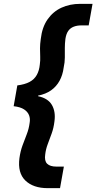

<svg xmlns="http://www.w3.org/2000/svg" viewBox="-20 -816 501 998"><path d="M228 162Q153 162 112 122.5Q71 83 81 6Q86 -30 97 -60Q108 -90 119 -118Q130 -146 134 -177Q138 -199 131 -217Q124 -235 105 -247.5Q86 -260 51 -264L70 -372Q109 -377 133.5 -390Q158 -403 171 -426Q184 -449 187 -481Q190 -501 189 -521.5Q188 -542 188 -564.5Q188 -587 192 -614Q199 -675 227.5 -715.5Q256 -756 299.5 -776Q343 -796 397 -796H461L441 -684H403Q380 -684 362.5 -677Q345 -670 334.5 -655Q324 -640 320 -614Q317 -590 317 -566Q317 -542 317 -517Q317 -492 311 -465Q306 -426 289.5 -396Q273 -366 245.5 -346.5Q218 -327 178 -319V-316Q230 -305 250 -270Q270 -235 263 -185Q259 -151 248.5 -122Q238 -93 228 -66.5Q218 -40 215 -13Q210 20 225 35Q240 50 274 50H312L292 162Z"/></svg>

Font: DM Sans 36pt
Style: Bold Italic
Weight: 700
Italic angle: -10°
Designer: Colophon Foundry, Jonny Pinhorn
Foundry: Colophon Foundry
Version: Version 4.004;gftools[0.9.30]